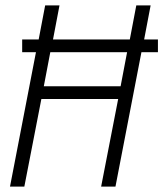

<svg xmlns="http://www.w3.org/2000/svg" viewBox="-20 -690 604 710"><path d="M17 0 113 -497H62V-544H123L147 -670H200L176 -544H460L484 -670H537L513 -544H564V-497H503L407 0H354L417 -324H133L70 0ZM142 -371H426L450 -497H166Z"/></svg>

Font: Lode Dark Term
Style: Italic
Weight: 400
Italic angle: -11°
Monospace: yes
Designer: Belleve Invis
Foundry: Belleve Invis
Version: Version 29.2.0